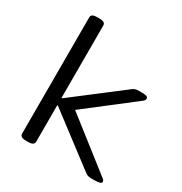

<svg xmlns="http://www.w3.org/2000/svg" viewBox="-175 -883 964 1015"><g transform="rotate(30 307.5 -375.0)"><path d="M129 2Q107 2 98.5 -4Q90 -10 90 -20V-730Q90 -741 98.5 -746.5Q107 -752 129 -752H137Q159 -752 167.5 -746.5Q176 -741 176 -730V-288H180L471 -511Q479 -518 487.5 -521.5Q496 -525 514 -525H533Q549 -525 558.5 -521.5Q568 -518 568 -509Q568 -499 557 -491L270 -269L578 -28Q584 -23 585.5 -19Q587 -15 587 -12Q587 2 543 2H529Q507 2 497.5 -3.5Q488 -9 474 -20L180 -243H176V-20Q176 -10 167.5 -4Q159 2 137 2Z"/></g></svg>

Font: Asap Expanded
Style: Regular
Weight: 400
Width: 7
Designer: Pablo Cosgaya
Foundry: Omnibus-Type
Version: Version 3.001; ttfautohint (v1.8.4.7-5d5b)